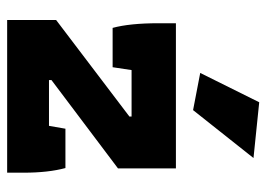

<svg xmlns="http://www.w3.org/2000/svg" viewBox="-124 -621 745 537"><g transform="rotate(90 248.5 -352.5)"><path d="M184 -540 266 -705 422 -689 288 -520ZM36 -137 306 -342V-348H176L168 -295H58Q45 -343 45 -423V-472H451V-310L204 -124V-117H332L340 -163H450Q463 -115 463 -46V0H36Z"/></g></svg>

Font: Athiti
Style: Bold
Weight: 700
Designer: CadsonDemak Team
Foundry: CadsonDemak
Version: Version 1.033